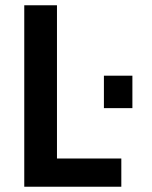

<svg xmlns="http://www.w3.org/2000/svg" viewBox="-20 -708 576 728"><path d="M72 0V-688H196V-107H440V0ZM374 -298V-421H482V-298Z"/></svg>

Font: Saira SemiCondensed SemiBold
Style: Regular
Weight: 600
Width: 4
Designer: Hector Gatti with collaboration of the Omnibus-Type team
Foundry: Omnibus-Type
Version: Version 1.101